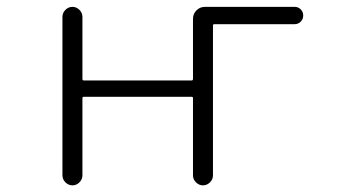

<svg xmlns="http://www.w3.org/2000/svg" viewBox="-20 -565 1040 563"><path d="M843.8 -544.9Q854.5 -544.9 861.8 -537.6Q869.1 -530.3 869.1 -519.5Q869.1 -508.8 861.8 -501.5Q854.5 -494.1 843.8 -494.1H608.4Q604.5 -494.1 604.5 -490.2V-50.8Q604.5 -39.1 595.7 -30.3Q586.9 -21.5 575.2 -21.5Q563.5 -21.5 554.7 -30.3Q545.9 -39.1 545.9 -50.8V-277.3Q545.9 -281.2 542 -281.2H225.6Q221.7 -281.2 221.7 -277.3V-50.8Q221.7 -39.1 212.9 -30.3Q204.1 -21.5 192.4 -21.5Q180.7 -21.5 171.9 -30.3Q163.1 -39.1 163.1 -50.8V-515.6Q163.1 -527.3 171.9 -536.1Q180.7 -544.9 192.4 -544.9Q204.1 -544.9 212.9 -536.1Q221.7 -527.3 221.7 -515.6V-334Q221.7 -329.1 225.6 -329.1H542Q545.9 -329.1 545.9 -334V-509.8Q545.9 -524.4 556.2 -534.7Q566.4 -544.9 581.1 -544.9Z"/></svg>

Font: Gen Jyuu Gothic L Monospace Light
Style: Regular
Weight: 300
Designer: [Source Han Sans]
Ryoko NISHIZUKA  (kana & ideographs); Paul D. Hunt (Latin, Greek & Cyrillic); Wenlong ZHANG  (bopomofo
Version: Version 1.002.20150607